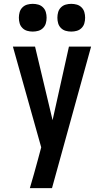

<svg xmlns="http://www.w3.org/2000/svg" viewBox="-20 -762 540 997"><path d="M135 215Q146 179 156 142.5Q166 106 176 70L194 3L47 -520H162L253 -138L338 -520H453L250 215ZM350 -598Q335 -598 321 -602Q307 -606 296.5 -616.5Q286 -627 282 -641Q278 -655 278 -670Q278 -685 282 -699Q286 -713 296.5 -723.5Q307 -734 321 -738Q335 -742 350 -742Q365 -742 379 -738Q393 -734 403.5 -723.5Q414 -713 418 -699Q422 -685 422 -670Q422 -655 418 -641Q414 -627 403.5 -616.5Q393 -606 379 -602Q365 -598 350 -598ZM150 -598Q135 -598 121 -602Q107 -606 96.5 -616.5Q86 -627 82 -641Q78 -655 78 -670Q78 -685 82 -699Q86 -713 96.5 -723.5Q107 -734 121 -738Q135 -742 150 -742Q165 -742 179 -738Q193 -734 203.5 -723.5Q214 -713 218 -699Q222 -685 222 -670Q222 -655 218 -641Q214 -627 203.5 -616.5Q193 -606 179 -602Q165 -598 150 -598Z"/></svg>

Font: Iosevka Fixed
Style: Bold
Weight: 700
Monospace: yes
Designer: Belleve Invis
Foundry: Belleve Invis
Version: Version 32.3.0